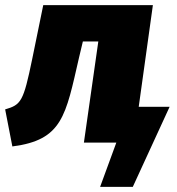

<svg xmlns="http://www.w3.org/2000/svg" viewBox="-43 -554 687 746"><path d="M496 -139 551 -534H125L82 -324C48 -159 39 -147 -23 -129L5 15C200 -10 212 -104 264 -330L279 -393H339L283 0H409L346 172H473L616 -139Z"/></svg>

Font: Fira Sans Heavy
Style: Italic
Weight: 900
Italic angle: -8°
Designer: bBox Type GmbH & Carrois Corporate GbR & Edenspiekermann AG
Foundry: bBox Type GmbH & Carrois Corporate GbR & Edenspiekermann AG
Version: Version 4.301;PS 004.301;hotconv 1.0.88;makeotf.lib2.5.64775